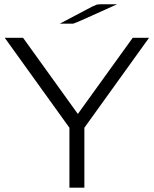

<svg xmlns="http://www.w3.org/2000/svg" viewBox="-20 -870 715 890"><path d="M2 -694.8H86.9L340.8 -341.8L595.2 -694.8H670.9L371.1 -277.8V0H301.8V-277.8ZM257.3 -760.3 407.2 -839.4 430.2 -849.1 445.3 -850.1H522.5Q327.6 -761.2 319.3 -760.3Z"/></svg>

Font: CMU Bright
Style: Roman
Weight: 500
Version: Version 0.7.0